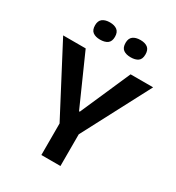

<svg xmlns="http://www.w3.org/2000/svg" viewBox="-201 -983 1017 1107"><g transform="rotate(30 307.5 -430.0)"><path d="M244 0V-210L8 -660H158L306 -327H311L457 -660H607L371 -211V0ZM408 -745Q377 -745 359 -758Q341 -771 341 -803Q341 -833 359 -846.5Q377 -860 408 -860Q439 -860 456.5 -846.5Q474 -833 474 -802Q474 -770 456 -757.5Q438 -745 408 -745ZM204 -745Q174 -745 156 -758Q138 -771 138 -803Q138 -833 156 -846.5Q174 -860 205 -860Q235 -860 253 -846.5Q271 -833 271 -802Q271 -771 253 -758Q235 -745 204 -745Z"/></g></svg>

Font: Bricolage Grotesque 24pt SemiBold
Style: Regular
Weight: 600
Designer: Mathieu Triay
Foundry: Atelier Triay
Version: Version 1.001;gftools[0.9.33.dev8+g029e19f]